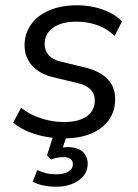

<svg xmlns="http://www.w3.org/2000/svg" viewBox="-20 -515 521 727"><path d="M223 9Q164 9 113 -7Q62 -23 30 -51L60 -107Q84 -88 110.5 -76.5Q137 -65 165.5 -59Q194 -53 224 -53Q278 -53 308.5 -74.5Q339 -96 339 -135Q339 -160 322.5 -176.5Q306 -193 275 -200L180 -223Q130 -235 101.5 -266.5Q73 -298 73 -344Q73 -387 97 -421.5Q121 -456 166 -475.5Q211 -495 272 -495Q305 -495 337 -488Q369 -481 396.5 -467Q424 -453 442 -434L414 -379Q385 -407 348 -420Q311 -433 269 -433Q213 -433 181 -410Q149 -387 149 -348Q149 -324 164 -306.5Q179 -289 209 -282L304 -259Q357 -246 386.5 -216.5Q416 -187 416 -140Q416 -94 392 -60.5Q368 -27 324.5 -9Q281 9 223 9ZM192 192Q166 192 143 187Q120 182 104 173L121 129Q139 137 155 141Q171 145 194 145Q221 145 238.5 135Q256 125 256 106Q256 94 247 87Q238 80 221 80Q211 80 200 81.5Q189 83 173 89L158 73L188 -20H239L214 55L190 49Q203 46 214.5 44Q226 42 236 42Q259 42 276 49Q293 56 302.5 70.5Q312 85 312 105Q312 144 278 168Q244 192 192 192Z"/></svg>

Font: Nunito Sans 12pt ExtraLight 12pt
Style: Italic
Weight: 400
Italic angle: -9°
Version: Version 3.101;gftools[0.9.27]